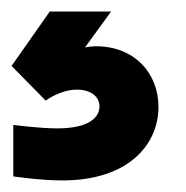

<svg xmlns="http://www.w3.org/2000/svg" viewBox="-37 -56 321 332"><path d="M71 256C185 256 237 194 237 129C237 70 195 24 129 24C122 24 116 25 110 26L155 -36H49L-17 58L42 118C42 118 67 99 96 99C120 99 135 111 135 128C135 145 120 166 62 166C31 166 -14 160 -14 160V249C-14 249 32 256 71 256Z"/></svg>

Font: Be Vietnam Pro ExtraBold
Style: Regular
Weight: 800
Designer: Lam Bao, Tony Le, Vietanh Nguyen
Foundry: Yellow Type Foundry
Version: Version 1.002